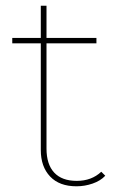

<svg xmlns="http://www.w3.org/2000/svg" viewBox="-20 -650 428 673"><path d="M248 3Q188 3 155.5 -31.5Q123 -66 123 -124V-630H143V-129Q143 -74 170 -45Q197 -16 249 -16Q301 -16 335 -48L349 -34Q332 -16 304.5 -6.5Q277 3 248 3ZM23 -517H318V-498H23Z"/></svg>

Font: Montserrat
Style: Regular
Weight: 400
Designer: Julieta Ulanovsky
Foundry: Julieta Ulanovsky
Version: Version 8.000